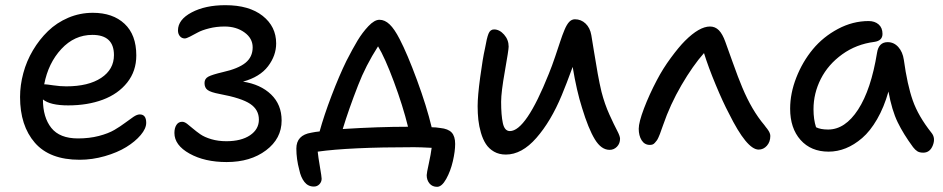

<svg xmlns="http://www.w3.org/2000/svg" viewBox="-20 -577 3624 738"><path d="M286.1 37.1Q170.9 37.1 114 -28.3Q57.1 -93.8 57.1 -204.1Q57.1 -249.5 69.6 -295.9Q82 -342.3 106.7 -383.8Q131.3 -425.3 164.6 -457.5Q197.8 -489.7 242.4 -508.8Q287.1 -527.8 336.9 -527.8Q413.6 -527.8 458.7 -485.6Q503.9 -443.4 503.9 -363.8Q503.9 -303.7 469 -259.8Q434.1 -215.8 375.2 -193.8Q316.4 -171.9 242.2 -171.9Q172.9 -171.9 145 -194.8Q145 -126 177.2 -85.4Q209.5 -44.9 279.8 -44.9Q323.2 -44.9 359.9 -54.4Q396.5 -64 419.7 -77.6Q442.9 -91.3 460.7 -104.7Q478.5 -118.2 492.7 -127.7Q506.8 -137.2 517.1 -137.2Q542 -137.2 542 -105Q542 -83 520.8 -57.9Q499.5 -32.7 465.3 -11.7Q431.2 9.3 383.1 23.2Q335 37.1 286.1 37.1ZM152.8 -252.9Q158.7 -252.9 184.8 -249Q210.9 -245.1 234.9 -245.1Q319.8 -245.1 368.9 -277.6Q418 -310.1 418 -365.2Q418 -442.9 335 -442.9Q266.1 -442.9 215.8 -388.7Q165.5 -334.5 149.9 -252.9Z M851.1 45.9Q766.6 45.9 708.5 13.4Q650.4 -19 650.4 -65.9Q650.4 -85 658.2 -96.9Q666 -108.9 680.2 -108.9Q689 -108.9 699.2 -101.1Q709.5 -93.3 721.9 -82.5Q734.4 -71.8 750.2 -60.8Q766.1 -49.8 792.2 -42Q818.4 -34.2 850.1 -34.2Q907.2 -34.2 941.2 -57.1Q975.1 -80.1 975.1 -117.2Q975.1 -155.3 941.7 -177.7Q908.2 -200.2 824.2 -215.8Q790 -222.2 778.1 -231Q766.1 -239.7 766.1 -257.8Q766.1 -274.4 780.5 -282.2Q794.9 -290 836.4 -299.8Q895.5 -313 923.3 -335.4Q951.2 -357.9 951.2 -395Q951.2 -429.7 919.7 -452.4Q888.2 -475.1 843.3 -475.1Q812 -475.1 783.9 -468Q755.9 -460.9 740 -452.1Q724.1 -443.4 710.2 -436.3Q696.3 -429.2 690.4 -429.2Q678.7 -429.2 671.4 -438Q664.1 -446.8 664.1 -460Q664.1 -501.5 716.6 -529.3Q769 -557.1 846.2 -557.1Q937.5 -557.1 989.5 -516.1Q1041.5 -475.1 1041.5 -410.2Q1041.5 -363.3 1010.3 -322.3Q979 -281.2 914.1 -263.2Q981.4 -252.9 1022 -213.9Q1062.5 -174.8 1062.5 -113.8Q1062.5 -44.4 1002.7 0.7Q942.9 45.9 851.1 45.9Z M1660.2 141.1Q1641.6 141.1 1630.9 128.2Q1620.1 115.2 1620.1 96.2Q1620.1 88.4 1628.2 51.8Q1636.2 15.1 1639.2 -8.8Q1593.8 -11.2 1571.3 -11.2Q1321.8 -11.2 1201.2 5.9Q1203.1 25.9 1209.7 64.2Q1216.3 102.5 1216.3 109.9Q1216.3 122.1 1207.8 131.1Q1199.2 140.1 1186.5 140.1Q1164.1 140.1 1150.1 122.3Q1136.2 104.5 1130.4 76.2Q1119.1 34.2 1119.1 -5.9Q1119.1 -57.6 1176.3 -66.9Q1192.4 -70.3 1208.5 -71.8Q1225.1 -132.3 1254.4 -209.2Q1283.7 -286.1 1311.5 -342.8Q1335.4 -389.6 1354.2 -420.9Q1373 -452.1 1396.2 -476.6Q1419.4 -501 1438.5 -501Q1459 -501 1477.5 -483.4Q1496.1 -465.8 1516.1 -426.8Q1545.4 -370.6 1582.8 -269.3Q1620.1 -168 1639.2 -87.9Q1655.3 -87.9 1672.4 -85Q1702.6 -82 1716.1 -67.6Q1729.5 -53.2 1729.5 -23.9Q1729.5 4.4 1720.7 42.5Q1711.9 80.6 1695.1 110.8Q1678.2 141.1 1660.2 141.1ZM1356.4 -249Q1320.3 -156.7 1297.4 -81.1Q1434.6 -89.8 1548.3 -89.8Q1528.3 -170.9 1493.9 -263.2Q1459.5 -355.5 1433.1 -398.9Q1385.3 -324.2 1356.4 -249Z M1924.3 17.1Q1898.4 17.1 1878.9 5.9Q1859.4 -5.4 1847.7 -23.4Q1835.9 -41.5 1828.6 -66.7Q1821.3 -91.8 1818.6 -116.5Q1815.9 -141.1 1815.9 -168.9Q1815.9 -207.5 1825.7 -280Q1835.4 -352.5 1844.2 -391.1Q1851.1 -431.2 1857.7 -447.5Q1864.3 -463.9 1878.9 -463.9Q1899.9 -463.9 1917.5 -444.1Q1935.1 -424.3 1935.1 -397.9Q1935.1 -385.3 1920.7 -304Q1906.2 -222.7 1906.2 -186Q1906.2 -134.3 1912.8 -103.8Q1919.4 -73.2 1939.9 -73.2Q2001.5 -73.2 2089.4 -293Q2101.6 -322.8 2114 -359.6Q2126.5 -396.5 2133.8 -418.9Q2141.1 -441.4 2149.9 -462.4Q2158.7 -483.4 2168.2 -493.2Q2177.7 -502.9 2189.9 -502.9Q2213.4 -502.9 2230.7 -486.6Q2248 -470.2 2252.9 -441.9Q2255.4 -428.7 2262.9 -380.6Q2270.5 -332.5 2277.6 -293.5Q2284.7 -254.4 2292 -224.1Q2304.2 -176.8 2322.5 -136.5Q2340.8 -96.2 2352.1 -75Q2363.3 -53.7 2363.3 -43.9Q2363.3 -25.4 2351.6 -13.2Q2339.8 -1 2323.2 -1Q2291 -1 2266.4 -41.5Q2241.7 -82 2217.3 -162.1Q2196.3 -228 2181.2 -319.8Q2156.2 -251.5 2139.2 -210.9Q2097.7 -110.8 2041.7 -46.9Q1985.8 17.1 1924.3 17.1Z M2478 -20Q2457.5 -20 2446.3 -37.8Q2435.1 -55.7 2435.1 -82Q2435.1 -106.9 2455.3 -160.2Q2475.6 -213.4 2504.9 -269Q2527.8 -313 2558.6 -354.7Q2589.4 -396.5 2612.8 -419.9Q2668 -475.1 2709 -475.1Q2729 -475.1 2743.2 -460.7Q2757.3 -446.3 2768.1 -416Q2771.5 -407.2 2794.9 -341.3Q2818.4 -275.4 2833 -241.2Q2869.6 -153.3 2918 -96.2Q2919.4 -93.8 2923.6 -88.6Q2927.7 -83.5 2929 -81.8Q2930.2 -80.1 2932.9 -76.2Q2935.5 -72.3 2936.5 -70.3Q2937.5 -68.4 2938.7 -65.2Q2939.9 -62 2940.4 -59.6Q2940.9 -57.1 2940.9 -54.2Q2940.9 -31.7 2927.7 -16.8Q2914.6 -2 2896 -2Q2850.6 -2 2781.7 -141.1Q2759.3 -183.1 2731 -251.2Q2702.6 -319.3 2686 -373Q2643.1 -324.7 2599.4 -249.8Q2555.7 -174.8 2528.8 -96.2Q2526.9 -91.3 2522.7 -79.3Q2518.6 -67.4 2516.8 -62.7Q2515.1 -58.1 2511.2 -49.3Q2507.3 -40.5 2504.4 -36.9Q2501.5 -33.2 2497.3 -28.3Q2493.2 -23.4 2488.5 -21.7Q2483.9 -20 2478 -20Z M3165 5.9Q3097.2 5.9 3057.1 -39.1Q3017.1 -84 3017.1 -159.2Q3017.1 -218.3 3040.8 -278.8Q3064.5 -339.4 3104.2 -387.5Q3144 -435.5 3200.9 -465.8Q3257.8 -496.1 3318.8 -496.1Q3342.3 -496.1 3357.2 -483.2Q3372.1 -470.2 3372.1 -446.8Q3372.1 -420.4 3340.8 -416Q3271.5 -407.2 3217.3 -368.2Q3163.1 -329.1 3135 -273.7Q3106.9 -218.3 3106.9 -157.2Q3106.9 -117.7 3116.7 -87.9Q3133.8 -79.1 3163.1 -79.1Q3228.5 -79.1 3278.3 -155.8Q3328.1 -232.4 3351.1 -374Q3357.4 -415 3392.1 -415Q3416 -415 3432.9 -396.2Q3449.7 -377.4 3454.1 -347.2Q3467.3 -251 3488.5 -190.7Q3509.8 -130.4 3560.1 -66.9Q3576.7 -46.9 3565.7 -18.6Q3554.7 9.8 3528.8 9.8Q3514.6 9.8 3506.3 4.6Q3498 -0.5 3489.7 -11.2Q3452.6 -61.5 3430.4 -107.2Q3408.2 -152.8 3395 -225.1Q3377.9 -164.6 3351.3 -118.7Q3324.7 -72.8 3293.9 -46.4Q3263.2 -20 3231 -7.1Q3198.7 5.9 3165 5.9Z"/></svg>

Font: Shantell Sans Irregular
Style: Regular
Weight: 400
Designer: Stephen Nixon, Anya Danilova, Shantell Martin
Foundry: Arrow Type
Version: Version 1.006;[9816181b4]